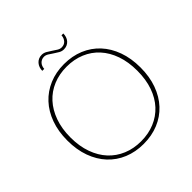

<svg xmlns="http://www.w3.org/2000/svg" viewBox="-217 -1034 1221 1221"><g transform="rotate(-45 393.5 -423.0)"><path d="M722.5 -351.5Q722.5 -269 698.5 -202.8Q674.5 -136.5 631 -89.8Q587.5 -43 527 -18Q466.5 7 393 7Q320.5 7 260 -18Q199.5 -43 156 -89.8Q112.5 -136.5 88.5 -202.8Q64.5 -269 64.5 -351.5Q64.5 -433.5 88.5 -500Q112.5 -566.5 156 -613.2Q199.5 -660 260 -685.5Q320.5 -711 393 -711Q466.5 -711 527 -685.8Q587.5 -660.5 631 -613.8Q674.5 -567 698.5 -500.5Q722.5 -434 722.5 -351.5ZM693.5 -351.5Q693.5 -430 671.8 -492.2Q650 -554.5 610.2 -598Q570.5 -641.5 515.2 -664.5Q460 -687.5 393 -687.5Q327 -687.5 271.8 -664.5Q216.5 -641.5 176.8 -598Q137 -554.5 114.8 -492.2Q92.5 -430 92.5 -351.5Q92.5 -273 114.8 -210.8Q137 -148.5 176.8 -105.5Q216.5 -62.5 271.8 -39.5Q327 -16.5 393 -16.5Q460 -16.5 515.2 -39.5Q570.5 -62.5 610.2 -105.5Q650 -148.5 671.8 -210.8Q693.5 -273 693.5 -351.5ZM458 -796Q482.5 -796 496.5 -812.2Q510.5 -828.5 511.5 -851.5H528Q528 -836.5 523.5 -823Q519 -809.5 510.2 -799.2Q501.5 -789 488.8 -783Q476 -777 459.5 -777Q442 -777 426.2 -786Q410.5 -795 395.2 -805.5Q380 -816 365.5 -825Q351 -834 336.5 -834Q324.5 -834 314.8 -829.5Q305 -825 298 -817.2Q291 -809.5 287.2 -799.2Q283.5 -789 283 -778H265.5Q265.5 -793 270.2 -806.5Q275 -820 284 -830.5Q293 -841 305.8 -847Q318.5 -853 334.5 -853Q352 -853 368 -844Q384 -835 399.2 -824.5Q414.5 -814 429 -805Q443.5 -796 458 -796Z"/></g></svg>

Font: Lato 2
Style: Regular
Weight: 200
Designer: Lukasz Dziedzic with Adam Twardoch and Botio Nikoltchev
Foundry: tyPoland Lukasz Dziedzic
Version: Version 2.015; 2015-08-06; http://www.latofonts.com/